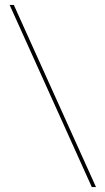

<svg xmlns="http://www.w3.org/2000/svg" viewBox="-20 -743 427 778"><path d="M369 15H352L19 -723H36Z"/></svg>

Font: Kalnia Expanded ExtraLight
Style: Regular
Weight: 250
Width: 7
Designer: Frida Medrano
Foundry: Frida Medrano
Version: Version 1.105